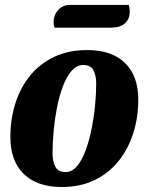

<svg xmlns="http://www.w3.org/2000/svg" viewBox="-20 -731 596 771"><path d="M227.7 20Q177.7 20 139 6.3Q100.3 -7.3 74.2 -33.5Q48 -59.7 34.8 -96.8Q21.7 -134 21.7 -180.7Q21.7 -253 41.8 -316.3Q62 -379.7 101.2 -427.7Q140.3 -475.7 197.8 -502.8Q255.3 -530 330.3 -530Q381.3 -530 419.5 -516.3Q457.7 -502.7 483.3 -476.8Q509 -451 522.2 -414.5Q535.3 -378 535.3 -332Q535.3 -259.7 515.2 -196.2Q495 -132.7 455.7 -83.8Q416.3 -35 359.2 -7.5Q302 20 227.7 20ZM243.7 -40Q269 -40 289.2 -63.7Q309.3 -87.3 323.7 -126.5Q338 -165.7 347.5 -212.7Q357 -259.7 361.7 -307.2Q366.3 -354.7 366.3 -394.3Q366.3 -428 355.2 -449Q344 -470 314 -470Q288 -470 267.7 -446.7Q247.3 -423.3 232.7 -384.7Q218 -346 208.8 -299Q199.7 -252 195.3 -204.3Q191 -156.7 191 -115.7Q191 -82.7 202.3 -61.3Q213.7 -40 243.7 -40ZM199 -620Q196.7 -626 196 -632Q195.3 -638 195.3 -643.7Q195.7 -671.3 214 -691.3Q232.3 -711.3 262.3 -711.3H497.3Q499.3 -704.3 500.2 -697.5Q501 -690.7 501 -684.3Q501 -654 481.3 -637Q461.7 -620 427 -620Z"/></svg>

Font: Sansita Swashed Light
Style: Regular
Weight: 300
Designer: Pablo Cosgaya
Foundry: Omnibus-Type
Version: Version 1.003